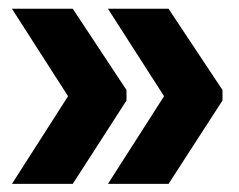

<svg xmlns="http://www.w3.org/2000/svg" viewBox="-20 -470 561 450"><path d="M139.5 -244.5 8 -449.5H150.5L276.5 -259V-234.5L150.5 -39H8ZM364.5 -244.5 233 -449.5H375L501.5 -259V-234.5L375 -39H233Z"/></svg>

Font: Anek Gurmukhi
Style: Bold
Weight: 700
Designer: Sarang Kulkarni (Gurmukhi), Yesha Goshar (Latin)
Foundry: Ek Type
Version: Version 1.003